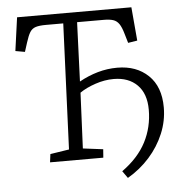

<svg xmlns="http://www.w3.org/2000/svg" viewBox="-55 -753 864 912"><g transform="rotate(-5 376.5 -297.0)"><path d="M161 -39 251 -53 276 -652H193Q162 -652 144.5 -646.5Q127 -641 117 -625Q107 -609 97 -577L83 -533L38 -541L60 -700H605L619 -540L575 -533L562 -577Q553 -609 542 -625Q531 -641 514 -646.5Q497 -652 470 -652H342L331 -370Q374 -394 419.5 -407Q465 -420 513 -420Q604 -420 660.5 -366Q717 -312 717 -213Q717 -149 692 -89Q667 -29 622.5 21Q578 71 518 106L494 72Q572 16 608.5 -54.5Q645 -125 645 -208Q645 -285 603.5 -326.5Q562 -368 491 -368Q448 -368 403.5 -353Q359 -338 329 -317L317 -52L413 -40L410 0H156Z"/></g></svg>

Font: Literata 12pt Light
Style: Italic
Weight: 300
Italic angle: -2°
Designer: Latin by Veronika Burian and Jose Scaglione. Greek by Irene Vlachou. Cyrillic by Vera Evstafieva
Foundry: TypeTogether
Version: Version 3.002